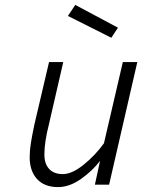

<svg xmlns="http://www.w3.org/2000/svg" viewBox="-20 -753 580 783"><path d="M257 -688 287 -733 461 -640 434 -599ZM101 -112Q101 -140 106 -170.5Q111 -201 120 -244L180 -500H238L180 -248Q161 -174 161 -123Q161 -85 180.5 -64Q200 -43 236 -43Q274 -43 322 -82Q370 -121 404 -169L481 -500H540L425 0H367L388 -97Q357 -56 310 -23Q263 10 217 10Q161 10 131 -23Q101 -56 101 -112Z"/></svg>

Font: Cairo Light
Style: Italic
Weight: 300
Italic angle: -13°
Designer: Mohamed Gaber, Accademia di Belle Arti di Urbino and others
Foundry: Kief Type Foundry, Accademia di Belle Arti di Urbino and others
Version: Version 3.011